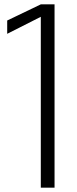

<svg xmlns="http://www.w3.org/2000/svg" viewBox="-20 -860 353 880"><path d="M167 -840H230V0H167V-783L13 -705V-766Z"/></svg>

Font: Matangi Light
Style: Regular
Weight: 400
Version: Version 3.002